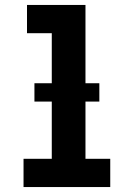

<svg xmlns="http://www.w3.org/2000/svg" viewBox="-20 -755 540 775"><path d="M75 0V-114H189V-621H89V-735H325V-114H425V0ZM119 -345V-419H381V-345Z"/></svg>

Font: Iosevka Curly Heavy
Style: Regular
Weight: 900
Monospace: yes
Designer: Belleve Invis
Foundry: Belleve Invis
Version: Version 22.1.2; ttfautohint (v1.8.4)